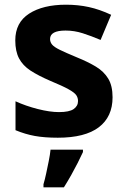

<svg xmlns="http://www.w3.org/2000/svg" viewBox="-20 -576 537 817"><path d="M459 -162Q459 -79 400.5 -34.5Q342 10 226 10Q169 10 128 2.5Q87 -5 46 -22V-145Q90 -125 141 -112Q192 -99 231 -99Q275 -99 293.5 -112Q312 -125 312 -146Q312 -160 304.5 -171Q297 -182 272 -196Q247 -210 194 -232Q143 -254 110 -275.5Q77 -297 61 -327.5Q45 -358 45 -404Q45 -480 104 -518Q163 -556 261 -556Q312 -556 358 -546Q404 -536 453 -513L408 -406Q368 -423 332 -434.5Q296 -446 259 -446Q226 -446 209.5 -437Q193 -428 193 -410Q193 -397 201.5 -386.5Q210 -376 234.5 -364Q259 -352 307 -332Q354 -313 388 -292.5Q422 -272 440.5 -241.5Q459 -211 459 -162ZM333 71Q323 93 310.5 117.5Q298 142 283.5 168Q269 194 252 221H165V208Q171 188 176.5 162Q182 136 187.5 109Q193 82 195 61H333Z"/></svg>

Font: Noto Naskh Arabic
Style: Regular
Weight: 400
Designer: Monotype Design Team, David Williams, Mohamad Dakak and Nizar Qandah
Foundry: Monotype Imaging Inc.
Version: Version 2.013